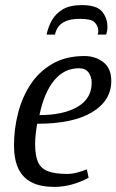

<svg xmlns="http://www.w3.org/2000/svg" viewBox="-20 -725 457 754"><path d="M194 9Q140 9 105 -8.5Q70 -26 52.5 -62Q35 -98 35 -155Q35 -217 50.5 -279Q66 -341 99 -392Q132 -443 185 -474Q238 -505 312 -505Q354 -505 385.5 -481Q417 -457 417 -407Q417 -330 342 -284.5Q267 -239 126 -239Q122 -217 120 -196.5Q118 -176 118 -159Q118 -113 129.5 -88Q141 -63 168.5 -52.5Q196 -42 244 -42Q263 -42 283.5 -47.5Q304 -53 321 -60L328 -27Q295 -9 260.5 0Q226 9 194 9ZM135 -273Q229 -273 284.5 -305.5Q340 -338 340 -400Q340 -423 328 -440Q316 -457 290 -457Q232 -457 192.5 -409Q153 -361 135 -273ZM163 -589Q169 -619 184 -645.5Q199 -672 227 -688.5Q255 -705 301 -705Q360 -705 381 -679.5Q402 -654 402 -618Q402 -611 400.5 -603.5Q399 -596 397 -589H363Q365 -593 365.5 -597Q366 -601 366 -605Q365 -624 351.5 -637.5Q338 -651 294 -651Q259 -651 238.5 -642Q218 -633 208.5 -619Q199 -605 196 -589Z"/></svg>

Font: Manuale
Style: Italic
Weight: 400
Italic angle: -11°
Designer: Eduardo Tunni / Pablo Cosgaya
Foundry: Eduardo Tunni / Pablo Cosgaya
Version: Version 1.002